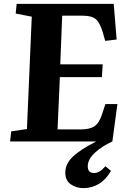

<svg xmlns="http://www.w3.org/2000/svg" viewBox="-20 -730 662 991"><path d="M32 0 38 -52 119 -64 144 -644 61 -660 66 -710H567L582 -526L523 -519L510 -565Q495 -614 474 -631.5Q453 -649 407 -649H301L291 -398H510L506 -332H289L277 -62H397Q444 -62 468.5 -79Q493 -96 508 -144L524 -193H586L560 0Q504 26 468.5 59.5Q433 93 433 128Q433 163 465 163Q495 163 524 128L553 152Q527 197 490.5 219Q454 241 410 241Q373 241 345 221Q317 201 317 161Q317 116 355.5 79Q394 42 477 0Z"/></svg>

Font: Literata 36pt
Style: Bold Italic
Weight: 700
Italic angle: -2°
Designer: Latin by Veronika Burian and Jose Scaglione. Greek by Irene Vlachou. Cyrillic by Vera Evstafieva
Foundry: TypeTogether
Version: Version 3.002